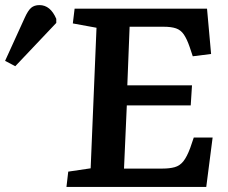

<svg xmlns="http://www.w3.org/2000/svg" viewBox="-207 -734 897 754"><path d="M172 -625 79 -642 86 -700H606L622 -522L550 -513L538 -549Q527 -581 515 -598.5Q503 -616 484.5 -622.5Q466 -629 435 -629H302L293 -399H547L542 -320H291L280 -72H431Q459 -72 479 -77.5Q499 -83 513 -100.5Q527 -118 540 -153L554 -194H628L603 0H54L61 -60L149 -73ZM-147 -474 -187 -495 -110 -664Q-97 -693 -84.5 -703.5Q-72 -714 -52 -714Q-9 -714 14 -660V-644Z"/></svg>

Font: Literata 7pt SemiBold
Style: Italic
Weight: 600
Italic angle: -2°
Designer: Latin by Veronika Burian and Jose Scaglione. Greek by Irene Vlachou. Cyrillic by Vera Evstafieva
Foundry: TypeTogether
Version: Version 3.002